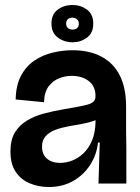

<svg xmlns="http://www.w3.org/2000/svg" viewBox="-20 -738 563 772"><path d="M176 14Q136 14 100.5 -0.5Q65 -15 43.5 -46.5Q22 -78 22 -129Q22 -176 40 -205.5Q58 -235 89 -253.5Q120 -272 158.5 -282Q197 -292 238 -299Q292 -308 319 -314Q346 -320 355 -328.5Q364 -337 364 -352Q364 -391 337 -412Q310 -433 268 -433Q242 -433 217 -423Q192 -413 175 -390Q158 -367 157 -327L43 -338Q44 -395 64.5 -433.5Q85 -472 118.5 -494.5Q152 -517 192 -526.5Q232 -536 271 -536Q340 -536 388.5 -510Q437 -484 462 -434Q487 -384 487 -309V-213Q488 -178 488 -142Q488 -106 488 -70.5Q488 -35 488 0H376Q377 -41 378.5 -81Q380 -121 381 -165H374Q369 -116 342.5 -75Q316 -34 273.5 -10Q231 14 176 14ZM222 -83Q246 -83 270.5 -92.5Q295 -102 316 -122Q337 -142 350 -173Q363 -204 364 -246V-270L391 -275Q381 -261 359.5 -253Q338 -245 310.5 -240Q283 -235 255 -230Q227 -225 203 -216Q179 -207 164 -191Q149 -175 149 -148Q149 -117 169 -100Q189 -83 222 -83ZM272 -568Q238 -568 212.5 -587Q187 -606 187 -643Q187 -681 212.5 -699.5Q238 -718 272 -718Q304 -718 329.5 -699.5Q355 -681 355 -643Q355 -605 329.5 -586.5Q304 -568 272 -568ZM272 -619Q283 -619 290 -625Q297 -631 297 -643Q297 -654 289.5 -660.5Q282 -667 271 -667Q260 -667 253 -661Q246 -655 246 -643Q246 -631 253.5 -625Q261 -619 272 -619Z"/></svg>

Font: Bricolage Grotesque 96pt ExtraBold 96pt SemiBold
Style: Regular
Weight: 600
Version: Version 1.001;gftools[0.9.33.dev8+g029e19f]